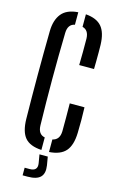

<svg xmlns="http://www.w3.org/2000/svg" viewBox="-145 -864 675 1095"><g transform="rotate(15 192.5 -316.0)"><path d="M174 7Q105.5 3 76 -31.8Q46.5 -66.5 45 -141Q43 -267.5 43 -400Q43 -532.5 45 -659.5Q46 -725.5 76.5 -763.5Q107 -801.5 174 -806V-732.5Q134 -724.5 132.5 -673.5Q126 -400 132.5 -126.5Q134 -74.5 174 -67ZM257 -516.5Q258 -552 258.2 -594.8Q258.5 -637.5 258 -673.5Q256.5 -722.5 219 -732V-806Q283.5 -801 313.2 -766.2Q343 -731.5 345 -659Q345.5 -640.5 345.5 -614Q345.5 -587.5 345.2 -561.2Q345 -535 344.5 -516.5ZM219 7V-67Q260.5 -75.5 262 -126.5Q262.5 -164 262.2 -209Q262 -254 261.5 -291.5H348.5Q350 -253.5 350 -216Q350 -178.5 349 -141Q347 -67.5 316.5 -32.5Q286 2.5 219 7ZM108 174.5V129.5H137.5Q186 129.5 178.5 84L170 34H219L227.5 84Q234.5 130.5 212.5 152.5Q190.5 174.5 137.5 174.5Z"/></g></svg>

Font: Big Shoulders Stencil Display SemiBold
Style: Regular
Weight: 600
Designer: Patric King
Foundry: XO Type Co
Version: Version 1.000